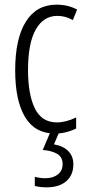

<svg xmlns="http://www.w3.org/2000/svg" viewBox="-20 -562 370 822"><path d="M217 10Q130 10 87.5 -60.5Q45 -131 45 -261Q45 -396 90.5 -469Q136 -542 222 -542Q272 -542 310 -521L292 -476Q260 -494 226 -494Q166 -494 133 -435.5Q100 -377 100 -262Q100 -157 129.5 -97.5Q159 -38 223 -38Q262 -38 306 -59V-12Q287 -2 262.5 4Q238 10 217 10ZM294 141Q294 188 263.5 214Q233 240 180 240Q150 240 129 234V195Q151 201 174 201Q207 201 227.5 185Q248 169 248 141Q248 110 224.5 96.5Q201 83 163 80L197 0H235L211 56Q251 63 272.5 85Q294 107 294 141Z"/></svg>

Font: Noto Sans Hebrew ExtraCondensed Light
Style: Regular
Weight: 300
Width: 2
Designer: Monotype Design Team
Foundry: Monotype Imaging Inc.
Version: Version 2.004; ttfautohint (v1.8.4.7-5d5b)